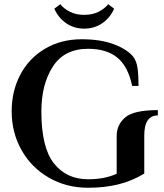

<svg xmlns="http://www.w3.org/2000/svg" viewBox="-20 -865 774 905"><path d="M35 -340Q35 -436 76 -513.5Q117 -591 192.5 -635.5Q268 -680 365 -680Q453 -680 515 -657Q577 -634 607 -599Q624 -577 628.5 -543Q633 -509 633 -460H603Q584 -551 533.5 -593Q483 -635 395 -635Q283 -635 229 -551Q175 -467 175 -340Q175 -169 234.5 -94.5Q294 -20 395 -20Q473 -20 530 -46V-224Q530 -277 570 -311.5Q610 -346 724 -346V-321Q660 -321 660 -226V-47Q603 -12 538 4Q473 20 395 20Q293 20 210.5 -27.5Q128 -75 81.5 -157.5Q35 -240 35 -340ZM236 -824 264 -845Q281 -824 309.5 -809.5Q338 -795 377 -795Q416 -795 444.5 -809.5Q473 -824 490 -845L518 -824Q499 -781 462 -755.5Q425 -730 377 -730Q329 -730 292 -755.5Q255 -781 236 -824Z"/></svg>

Font: Philosopher
Style: Bold
Weight: 700
Designer: Jovanny Lemonad
Foundry: Jovanny Lemonad
Version: Version 2.000